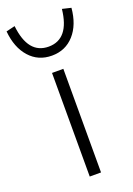

<svg xmlns="http://www.w3.org/2000/svg" viewBox="-194 -806 599 862"><g transform="rotate(-20 106.0 -375.0)"><path d="M133 -495V0H79V-495ZM219 -750 261 -740Q254 -661 212.5 -614.5Q171 -568 106 -568Q41 -568 -0.5 -614.5Q-42 -661 -49 -740L-7 -750Q8 -611 106 -611Q204 -611 219 -750Z"/></g></svg>

Font: Livvic Light
Style: Regular
Weight: 300
Designer: Jacques Le Bailly, Baron von Fonthausen
Version: Version 1.001; ttfautohint (v1.8.2)